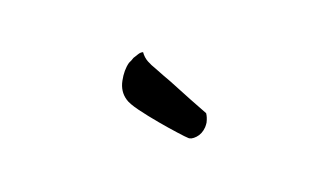

<svg xmlns="http://www.w3.org/2000/svg" viewBox="-39 -779 621 366"><g transform="rotate(-15 271.5 -595.5)"><path d="M225.6 -673.8Q231.4 -676.8 236.3 -680.7Q241.2 -682.6 246.6 -685.1Q252 -687.5 256.8 -686.5Q256.8 -675.8 261.2 -667Q265.6 -658.2 271.5 -650.4L283.2 -632.8Q291 -622.1 304.7 -600.6Q318.4 -579.1 342.8 -543Q342.8 -535.2 338.9 -525.4Q336.9 -521.5 334 -517.6Q325.2 -506.8 313.5 -504.4Q301.8 -502 296.9 -506.8Q293.9 -508.8 280.3 -521.5Q266.6 -534.2 250.5 -550.3Q234.4 -566.4 220.2 -582.5Q206.1 -598.6 203.1 -607.4Q196.3 -625 204.6 -644Q212.9 -663.1 225.6 -673.8Z"/></g></svg>

Font: Rancho
Style: Regular
Weight: 400
Designer: Font Diner, Inc
Foundry: Font Diner, Inc
Version: Version 1.001